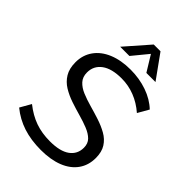

<svg xmlns="http://www.w3.org/2000/svg" viewBox="-267 -1040 1161 1161"><g transform="rotate(45 314.0 -459.0)"><path d="M308 8Q224 8 156.5 -14Q89 -36 34 -81L74 -151Q128 -108 184.5 -88Q241 -68 310 -68Q396 -68 439.5 -99.5Q483 -131 483 -186Q483 -222 461.5 -243.5Q440 -265 404 -279.5Q368 -294 325 -306Q282 -318 239 -332.5Q196 -347 160 -369Q124 -391 102.5 -426.5Q81 -462 81 -516Q81 -577 114 -623.5Q147 -670 207.5 -695Q268 -720 349 -720Q424 -720 490 -697Q556 -674 601 -631L561 -561Q514 -602 460 -623Q406 -644 348 -644Q264 -644 219 -611Q174 -578 174 -521Q174 -483 196 -459Q218 -435 254 -420Q290 -405 333 -393Q376 -381 419 -367Q462 -353 498.5 -332.5Q535 -312 556.5 -278.5Q578 -245 578 -193Q578 -131 545.5 -85.5Q513 -40 452.5 -16Q392 8 308 8ZM285 -773H206L340 -926H398L508 -773H430L368 -874Z"/></g></svg>

Font: Muli Medium
Style: Italic
Weight: 500
Italic angle: -4.541°
Designer: Vernon Adams
Foundry: Vernon Adams
Version: Version 2.100; ttfautohint (v1.8.1.43-b0c9)